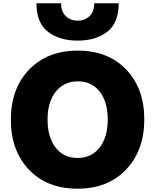

<svg xmlns="http://www.w3.org/2000/svg" viewBox="-20 -1102 941 1165"><path d="M155.8 -72.3Q45.9 -187.5 45.9 -376Q45.9 -564.5 156.7 -679.7Q267.6 -794.9 451.7 -794.9Q635.7 -794.9 745.6 -680.2Q855.5 -565.4 855.5 -377.4Q855.5 -189.5 745.1 -73.2Q634.8 43 450.2 43Q265.6 43 155.8 -72.3ZM201.2 -1082H350.6Q350.6 -1031.2 379.4 -1003.9Q408.2 -976.6 451.2 -976.6Q494.1 -976.6 522.9 -1003.9Q551.8 -1031.2 551.8 -1082H700.2Q700.2 -962.9 630.9 -909.2Q561.5 -855.5 451.2 -855.5Q340.8 -855.5 271 -909.2Q201.2 -962.9 201.2 -1082ZM318.4 -545.9Q268.6 -483.4 268.6 -376.5Q268.6 -269.5 317.4 -206.5Q366.2 -143.6 450.7 -143.6Q535.2 -143.6 584.5 -207Q633.8 -270.5 633.8 -377Q633.8 -483.4 585 -545.9Q536.1 -608.4 452.1 -608.4Q368.2 -608.4 318.4 -545.9Z"/></svg>

Font: GenEi M Gothic v2 Black
Style: Regular
Weight: 900
Version: Version 2.0